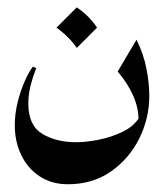

<svg xmlns="http://www.w3.org/2000/svg" viewBox="-20 -319 434 513"><path d="M344.7 -212.9Q363.3 -175.8 371.1 -136.5Q378.9 -97.2 378.9 -63Q378.9 -2.9 352.1 51Q325.2 105 276.4 139.2Q227.5 173.3 161.6 173.3Q118.2 173.3 86.2 152.3Q54.2 131.3 36.9 95.5Q19.5 59.6 19.5 15.6Q19.5 -15.6 27.3 -46.6Q35.2 -77.6 46.4 -102.8Q57.6 -127.9 67.9 -141.1L76.7 -136.7Q67.9 -114.7 61.8 -90.8Q55.7 -66.9 55.7 -42Q55.7 16.1 93 38.6Q130.4 61 183.6 61Q210.4 61 244.4 54.2Q278.3 47.4 308.3 32.7Q338.4 18.1 352.5 -5.9L350.1 3.9Q350.6 -30.3 335.7 -63.7Q320.8 -97.2 294.4 -127.9ZM185.1 -299.3Q218.3 -276.9 239.3 -245.1L185.1 -190.9Q164.6 -221.2 130.9 -245.1Z"/></svg>

Font: Lateef SemiBold
Style: Regular
Weight: 600
Designer: SIL International
Foundry: SIL International
Version: Version 4.200